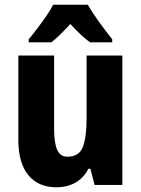

<svg xmlns="http://www.w3.org/2000/svg" viewBox="-20 -786 599 816"><path d="M500 -550V0H382L364 -69H356Q335 -29 300 -9.5Q265 10 220 10Q143 10 100.5 -41.5Q58 -93 58 -191V-550H210V-237Q210 -179 223 -149.5Q236 -120 266 -120Q317 -120 332.5 -162.5Q348 -205 348 -282V-550ZM353 -766Q372 -733 400.5 -693.5Q429 -654 457 -619V-606H363Q343 -620 322.5 -639.5Q302 -659 279 -684Q256 -659 235.5 -639Q215 -619 198 -606H102V-619Q118 -638 138.5 -665Q159 -692 177.5 -719Q196 -746 206 -766Z"/></svg>

Font: Noto Sans Ethiopic Condensed ExtraBold
Style: Regular
Weight: 800
Width: 3
Designer: Monotype Design Team
Foundry: Monotype Imaging Inc.
Version: Version 2.102; ttfautohint (v1.8.4.7-5d5b)